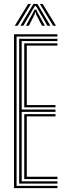

<svg xmlns="http://www.w3.org/2000/svg" viewBox="-20 -978 341 998"><path d="M52.8 0V-800H278.5V-788.2H66.2V-11.8H278.5V0ZM106 -47.2V-384.8H268.5V-373H119.2V-59.2H278.5V-47.2ZM79.5 -23.8V-776.2H278.5V-764.5H92.8V-408.5H268.5V-396.5H92.8V-35.5H278.5V-23.8ZM106 -420.2V-752.8H278.5V-740.8H119.2V-432H268.5V-420.2ZM56.8 -844.2 126.2 -957.5H140.8L71.8 -844.2ZM86 -844.2 153.5 -957.5H174.5L242 -844.2H226.5L177.8 -928.2L166.8 -946.5H161.2L150 -928L101.2 -844.2ZM114.8 -844.2 151.5 -911.8 159.8 -928.2H168.2L176 -911.8L213.5 -844.2H198.2L167.8 -903L165.2 -913.5H162.5L160 -903L130 -844.2ZM256 -844.2 187.2 -957.5H201.8L271 -844.2Z"/></svg>

Font: Big Shoulders Inline Display Thin
Style: Regular
Weight: 400
Version: Version 2.002